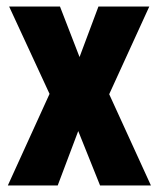

<svg xmlns="http://www.w3.org/2000/svg" viewBox="-20 -569 487 589"><path d="M132 -281 8 -549H164L224 -394L282 -549H438L315 -280L443 0H287L220 -167L157 0H4Z"/></svg>

Font: Noto Sans Malayalam ExtraCondensed ExtraBold
Style: Regular
Weight: 800
Width: 2
Designer: Jelle Bosma - Monotype Design Team
Foundry: Monotype Imaging Inc.
Version: Version 2.104; ttfautohint (v1.8.4.7-5d5b)